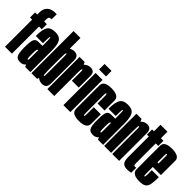

<svg xmlns="http://www.w3.org/2000/svg" viewBox="88 -1654 2530 2530"><g transform="rotate(45 1353.0 -389.0)"><path d="M46.5 0H175V-505.5H226.5V-600H175V-640Q175 -667.5 185.5 -679Q196 -690.5 218 -690.5H225.5V-785H195Q122.5 -785 84.5 -745.2Q46.5 -705.5 46.5 -641V-600H6.5V-505.5H46.5Z M335 3.5Q348.5 3.5 360.8 0Q373 -3.5 382.8 -9.2Q392.5 -15 399.2 -21.5Q406 -28 407.5 -35L422.5 0H518.5V-389Q518.5 -479 503.8 -525.5Q489 -572 458.2 -589Q427.5 -606 378 -606Q341.5 -606 314 -596.8Q286.5 -587.5 268.5 -564.2Q250.5 -541 241.2 -497.8Q232 -454.5 232.5 -387H367Q367.5 -438.5 368.2 -465Q369 -491.5 371 -500.5Q373 -509.5 377.5 -509.5Q382.5 -509.5 384.2 -499.8Q386 -490 386.8 -463.8Q387.5 -437.5 387.5 -387.5V-357H315.5Q290.5 -357 274.2 -349.2Q258 -341.5 248.8 -321.8Q239.5 -302 235.8 -267.5Q232 -233 232 -178Q232 -118.5 237.5 -82.2Q243 -46 255.8 -27.2Q268.5 -8.5 287.8 -2.5Q307 3.5 335 3.5ZM376.5 -92.5Q374 -92.5 371.5 -95.8Q369 -99 367.5 -108.2Q366 -117.5 365.2 -135.8Q364.5 -154 364.5 -185Q364.5 -216 365.8 -234.8Q367 -253.5 369 -262.2Q371 -271 374.5 -274.2Q378 -277.5 382 -277.5H387.5V-106Q387 -103.5 385.2 -99.8Q383.5 -96 381.2 -94.2Q379 -92.5 376.5 -92.5Z M538.5 0H645L667.5 -68.5V-785H538.5ZM735 2.5Q817 2.5 817 -85.2Q817 -173 817 -301Q817 -429 817 -516.8Q817 -604.5 735 -604.5Q688 -604.5 646.2 -569.8Q604.5 -535 604.5 -455.5L667.5 -408Q667.5 -460 670 -484.8Q672.5 -509.5 680 -509.5Q689 -509.5 689 -477.2Q689 -445 689 -301Q689 -154 689 -122.8Q689 -91.5 680 -91.5Q672.5 -91.5 670 -115.8Q667.5 -140 667.5 -195L604.5 -145Q604.5 -65.5 646.2 -31.5Q688 2.5 735 2.5Z M986 -306.5H1114Q1114 -453.5 1113.8 -529.5Q1113.5 -605.5 1036.5 -605.5Q989 -605.5 952.2 -570.5Q915.5 -535.5 915.5 -444.5L964.5 -438Q964.5 -460.5 966.8 -485Q969 -509.5 977 -509.5Q986 -509.5 986 -478Q986 -446.5 986 -306.5ZM835.5 0H964.5V-524.5L931 -600H835.5Z M1134.5 0H1264V-600H1134.5ZM1134.5 -767.5V-664.5H1264V-767.5Z M1425.5 3.5Q1567 3.5 1567.5 -84Q1568 -171.5 1568 -263.5H1437Q1437 -167 1436.5 -129.8Q1436 -92.5 1425.5 -92.5Q1416.5 -92.5 1416 -129.5Q1415.5 -166.5 1415.5 -299.5Q1415.5 -442.5 1415.5 -476Q1415.5 -509.5 1425.5 -509.5Q1437 -509.5 1437 -476.2Q1437 -443 1437 -333.5H1568Q1568 -438 1567.5 -522Q1567 -606 1425.5 -606Q1287 -606 1286.5 -522.8Q1286 -439.5 1286 -299.5Q1286 -166.5 1286.5 -81.5Q1287 3.5 1425.5 3.5Z M1691 3.5Q1704.5 3.5 1716.8 0Q1729 -3.5 1738.8 -9.2Q1748.5 -15 1755.2 -21.5Q1762 -28 1763.5 -35L1778.5 0H1874.5V-389Q1874.5 -479 1859.8 -525.5Q1845 -572 1814.2 -589Q1783.5 -606 1734 -606Q1697.5 -606 1670 -596.8Q1642.5 -587.5 1624.5 -564.2Q1606.5 -541 1597.2 -497.8Q1588 -454.5 1588.5 -387H1723Q1723.5 -438.5 1724.2 -465Q1725 -491.5 1727 -500.5Q1729 -509.5 1733.5 -509.5Q1738.5 -509.5 1740.2 -499.8Q1742 -490 1742.8 -463.8Q1743.5 -437.5 1743.5 -387.5V-357H1671.5Q1646.5 -357 1630.2 -349.2Q1614 -341.5 1604.8 -321.8Q1595.5 -302 1591.8 -267.5Q1588 -233 1588 -178Q1588 -118.5 1593.5 -82.2Q1599 -46 1611.8 -27.2Q1624.5 -8.5 1643.8 -2.5Q1663 3.5 1691 3.5ZM1732.5 -92.5Q1730 -92.5 1727.5 -95.8Q1725 -99 1723.5 -108.2Q1722 -117.5 1721.2 -135.8Q1720.5 -154 1720.5 -185Q1720.5 -216 1721.8 -234.8Q1723 -253.5 1725 -262.2Q1727 -271 1730.5 -274.2Q1734 -277.5 1738 -277.5H1743.5V-106Q1743 -103.5 1741.2 -99.8Q1739.5 -96 1737.2 -94.2Q1735 -92.5 1732.5 -92.5Z M1894.5 0H2023.5V-525L1990.5 -600H1894.5ZM2045 0H2173V-335Q2173 -433.5 2172.8 -518.8Q2172.5 -604 2095.5 -604Q2037 -604 1998.8 -554.2Q1960.5 -504.5 1960.5 -420L2023.5 -413.5Q2023.5 -459.5 2025.8 -484Q2028 -508.5 2036 -508.5Q2045 -508.5 2045 -480Q2045 -451.5 2045 -346.5Z M2324.5 6.5Q2361.5 6.5 2396.5 -1.5V-96.5Q2388.5 -92.5 2374 -92.5Q2363 -92.5 2357.2 -101.5Q2351.5 -110.5 2351.5 -144V-504H2398.5V-600H2351.5V-722H2222V-600H2187V-504H2222V-121Q2222 -45 2248.8 -19.2Q2275.5 6.5 2324.5 6.5Z M2552.5 3.5V-92Q2543 -92 2543.5 -129Q2543 -165.5 2543 -302.5Q2543 -443 2543.5 -476Q2544 -510 2553.5 -510Q2565 -510 2564.5 -477Q2564.5 -445.5 2565 -342.5H2532V-257H2694.5Q2694.5 -279.5 2694.5 -302.5Q2694.5 -441.5 2695.5 -524.5Q2694.5 -606.5 2553.5 -606.5Q2414 -606.5 2414 -524Q2413 -441 2413 -303.5Q2413 -175 2414 -85.5Q2413 3.5 2552.5 3.5ZM2552.5 -92V3.5Q2616.5 3.5 2646.5 -17.5Q2675.5 -38.5 2685.5 -84.5Q2695 -128.5 2695 -218L2564 -217.5Q2564 -176.5 2564.5 -144Q2564 -112.5 2560.5 -102Q2558 -92 2552.5 -92Z"/></g></svg>

Font: Anybody UltraCondensed
Style: Bold
Weight: 700
Width: 1
Version: Version 1.113;gftools[0.9.25]